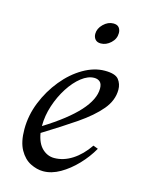

<svg xmlns="http://www.w3.org/2000/svg" viewBox="-104 -718 606 798"><g transform="rotate(15 198.5 -319.5)"><path d="M160 15Q133 15 105 1Q77 -13 58.5 -46Q40 -79 40 -134Q40 -194 63 -251Q86 -308 124 -354.5Q162 -401 208.5 -428Q255 -455 301 -455Q346 -455 360.5 -436.5Q375 -418 375 -393Q375 -347 341 -306.5Q307 -266 247 -225Q187 -184 109 -136Q116 -93 138.5 -71.5Q161 -50 190 -50Q230 -50 267.5 -74Q305 -98 335 -142L356 -134Q334 -95 301.5 -61Q269 -27 232.5 -6Q196 15 160 15ZM107 -166Q107 -164 107 -165Q300 -285 300 -378Q300 -398 290.5 -406.5Q281 -415 266 -415Q239 -415 211 -393Q183 -371 159.5 -334.5Q136 -298 121.5 -254Q107 -210 107 -166ZM254 -560Q238 -560 230 -569.5Q222 -579 222 -593Q222 -616 241.5 -635Q261 -654 284 -654Q301 -654 308.5 -644.5Q316 -635 316 -621Q316 -596 296.5 -578Q277 -560 254 -560Z"/></g></svg>

Font: Bona Nova SC
Style: Italic
Weight: 400
Italic angle: -4°
Designer: Mateusz Machalski
Foundry: Capitalics
Version: Version 4.001; ttfautohint (v1.8.4.7-5d5b)